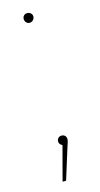

<svg xmlns="http://www.w3.org/2000/svg" viewBox="-96 -479 330 634"><g transform="rotate(-15 69.5 -162.0)"><path d="M88 -10Q88 -3 82 13L48 122H36L67 5Q56 0 56 -10Q56 -17 60.5 -21.5Q65 -26 72 -26Q79 -26 83.5 -21.5Q88 -17 88 -10ZM84 -430Q84 -423 79 -418Q74 -413 67 -413Q60 -413 55.5 -418Q51 -423 51 -430Q51 -437 55.5 -441.5Q60 -446 67 -446Q74 -446 79 -441.5Q84 -437 84 -430Z"/></g></svg>

Font: Fira Sans Compressed Hair
Style: Regular
Weight: 100
Width: 1
Designer: bBox Type GmbH & Carrois Corporate GbR & Edenspiekermann AG
Foundry: bBox Type GmbH & Carrois Corporate GbR & Edenspiekermann AG
Version: Version 4.301